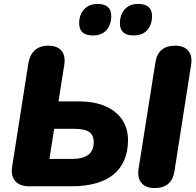

<svg xmlns="http://www.w3.org/2000/svg" viewBox="-20 -946 997 975"><path d="M129 0Q80 0 57 -27Q34 -54 42 -102L124 -624Q131 -667 156.5 -690.5Q182 -714 225 -714Q271 -714 292.5 -688Q314 -662 306 -614L277 -431H378Q463 -431 519 -405Q575 -379 602.5 -335Q630 -291 630 -235Q630 -121 557 -60.5Q484 0 342 0ZM765 9Q720 9 698 -17.5Q676 -44 684 -91L769 -628Q782 -714 869 -714Q915 -714 936.5 -688Q958 -662 950 -614L866 -77Q853 9 765 9ZM231 -139H346Q456 -139 456 -224Q456 -259 433.5 -275.5Q411 -292 352 -292H255ZM658 -766Q589 -766 589 -828Q589 -870 613 -898Q637 -926 682 -926Q752 -926 752 -864Q752 -821 728 -793.5Q704 -766 658 -766ZM451 -766Q382 -766 382 -828Q382 -870 406.5 -898Q431 -926 476 -926Q545 -926 545 -864Q545 -821 521 -793.5Q497 -766 451 -766Z"/></svg>

Font: Nunito Black
Style: Italic
Weight: 900
Italic angle: -9°
Designer: Vernon Adams
Foundry: Vernon Adams
Version: Version 3.601; ttfautohint (v1.8.2.53-6de2)